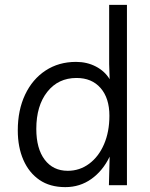

<svg xmlns="http://www.w3.org/2000/svg" viewBox="-20 -760 616 788"><path d="M501 -740V0H427L430 -117Q402 -59 355 -25.5Q308 8 248 8Q185 8 142 -21.5Q99 -51 76 -103.5Q53 -156 53 -225Q53 -308 83 -371.5Q113 -435 167 -470.5Q221 -506 292 -506Q337 -506 373.5 -487Q410 -468 430 -435L428 -497V-740ZM294 -440Q219 -440 174 -383Q129 -326 129 -231Q129 -150 163.5 -104.5Q198 -59 258 -59Q307 -59 346 -88Q385 -117 407 -168Q429 -219 429 -285Q429 -357 393 -398.5Q357 -440 294 -440Z"/></svg>

Font: LivvicRegular
Style: Regular
Weight: 400
Designer: Jacques Le Bailly, Baron von Fonthausen
Version: Version 1.001; ttfautohint (v1.8.2)